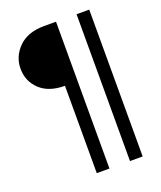

<svg xmlns="http://www.w3.org/2000/svg" viewBox="-150 -768 845 1010"><g transform="rotate(-20 272.5 -263.0)"><path d="M286 148H215V-341Q125 -341 75.5 -388Q26 -435 26 -505Q26 -573 76.5 -623.5Q127 -674 219 -674H286ZM472 148H401V-674H472Z"/></g></svg>

Font: Hind Guntur
Style: Regular
Weight: 400
Designer: Manushi Parikh, Hitesh Malaviya
Foundry: Indian Type Foundry
Version: Version 1.002;PS 1.0;hotconv 1.0.86;makeotf.lib2.5.63406; tt